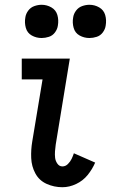

<svg xmlns="http://www.w3.org/2000/svg" viewBox="-20 -775 472 803"><path d="M241 8Q270 8 298.5 -5.5Q327 -19 346.5 -43Q366 -67 378 -95L289 -134Q285 -122 279.5 -110.5Q274 -99 264 -89Q254 -79 241 -79Q228 -79 220 -90.5Q212 -102 210.5 -115Q209 -128 210 -142Q211 -156 213 -170L272 -530H71V-443H158L115 -184Q109 -149 110.5 -114Q112 -79 128 -49.5Q144 -20 175 -6Q206 8 241 8ZM354 -616Q369 -616 384.5 -621Q400 -626 410 -639.5Q420 -653 422 -668Q426 -691 420 -712Q414 -733 395 -744Q376 -755 354 -755Q339 -755 323.5 -749.5Q308 -744 298 -730.5Q288 -717 286 -702Q282 -680 288 -658.5Q294 -637 313 -626.5Q332 -616 354 -616ZM154 -616Q169 -616 184.5 -621Q200 -626 210 -639.5Q220 -653 222 -668Q226 -691 220 -712Q214 -733 195 -744Q176 -755 154 -755Q139 -755 123.5 -749.5Q108 -744 98 -730.5Q88 -717 86 -702Q82 -680 88 -658.5Q94 -637 113 -626.5Q132 -616 154 -616Z"/></svg>

Font: Iosevka Sparkle Medium
Style: Italic
Weight: 500
Italic angle: -9°
Designer: Belleve Invis
Foundry: Belleve Invis
Version: Version 4.5.0; ttfautohint (v1.8.3)